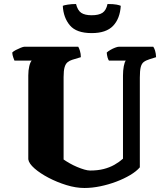

<svg xmlns="http://www.w3.org/2000/svg" viewBox="-20 -937 823 957"><path d="M401 0Q358 0 311 -14.5Q264 -29 222 -51Q180 -73 152 -97.5Q124 -122 121 -143V-561Q121 -587 126 -607.5Q131 -628 138 -635H52Q50 -640 46 -651Q42 -662 41 -675Q46 -681 58.5 -687.5Q71 -694 83.5 -699Q96 -704 101 -704H370Q374 -698 378.5 -683.5Q383 -669 383 -652L340 -639Q327 -635 317 -627Q307 -619 302 -602Q297 -585 297 -553V-142Q310 -133 327.5 -123Q345 -113 364 -105Q383 -97 400 -92Q417 -87 429 -87Q467 -87 496.5 -94.5Q526 -102 550 -115.5Q574 -129 593 -146V-560Q593 -586 597 -607Q601 -628 607 -635H523Q519 -640 516 -651Q513 -662 512 -675Q518 -681 530 -688Q542 -695 554 -699.5Q566 -704 572 -704H744Q749 -697 753 -684.5Q757 -672 758 -652L726 -642Q707 -636 696.5 -628Q686 -620 681.5 -602.5Q677 -585 677 -550V-103Q660 -83 629 -64.5Q598 -46 559.5 -31.5Q521 -17 480 -8.5Q439 0 401 0ZM437 -772Q361 -772 328.5 -810.5Q296 -849 293 -908Q299 -911 318 -914Q337 -917 359 -917Q367 -885 385 -873Q403 -861 437 -861Q472 -861 490.5 -873Q509 -885 516 -917Q546 -917 561 -914Q576 -911 582 -908Q578 -844 543.5 -808Q509 -772 437 -772Z"/></svg>

Font: Texturina 12pt Black
Style: Regular
Weight: 900
Designer: Guillermo Torres Carreño
Foundry: Omnibus-Type
Version: Version 1.002